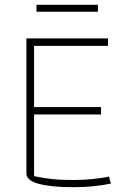

<svg xmlns="http://www.w3.org/2000/svg" viewBox="-20 -770 553 800"><path d="M132 -750H388V-721H132ZM90 -48V-610H430V-579H122V-324H401V-293H122V-36Q164 -27 200.5 -23.5Q237 -20 287 -20Q362 -20 434 -34L442 -5Q370 10 284 10Q197 10 143.5 -3.5Q90 -17 90 -48Z"/></svg>

Font: Athiti ExtraLight
Style: Regular
Weight: 275
Designer: CadsonDemak Team
Foundry: CadsonDemak
Version: Version 1.033